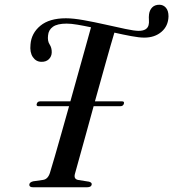

<svg xmlns="http://www.w3.org/2000/svg" viewBox="-20 -789 730 809"><path d="M296 -57.5Q289 -34 310.5 -30.5L355 -23.5Q367.5 -20 366.5 -12Q365 0 347 0H119Q103 0 103.5 -11Q104 -21 119.5 -25L161.5 -31Q182 -34 190.5 -61Q198.5 -86.5 211 -130Q223.5 -173.5 239 -228Q254.5 -282.5 271 -341.5H142.5Q131.5 -341.5 135 -352Q138 -362 149.5 -362H276.5Q293.5 -422.5 310 -482Q326.5 -541.5 340.5 -591.2Q354.5 -641 363.5 -674Q333 -680.5 306.2 -685Q279.5 -689.5 261 -689.5Q221.5 -689.5 203 -676.2Q184.5 -663 182.5 -640Q179.5 -616.5 189 -602Q198.5 -587.5 198 -568Q197.5 -551 185.8 -539.5Q174 -528 154 -528.5Q131.5 -529 118.2 -548.8Q105 -568.5 108.5 -601.5Q112 -649 150 -680.5Q188 -712 258 -712Q288.5 -712 333 -704Q377.5 -696 424 -685.5Q470.5 -675 508.5 -667Q546.5 -659 564 -659Q599.5 -659 606 -683Q608.5 -693 607.5 -704.8Q606.5 -716.5 608 -729Q610.5 -747 621.5 -758Q632.5 -769 651.5 -769Q668 -769 679 -756.5Q690 -744 690 -720Q689 -679.5 660.5 -655Q632 -630.5 588 -630.5Q566.5 -630.5 533 -636.8Q499.5 -643 462 -651.5Q447.5 -603.5 425.5 -524.8Q403.5 -446 380 -362H494Q505 -362 502 -352Q499 -341.5 487 -341.5H374.5Q358 -281 342.5 -225Q327 -169 314.8 -125.2Q302.5 -81.5 296 -57.5Z"/></svg>

Font: Fraunces 72pt
Style: Italic
Weight: 400
Italic angle: -16°
Version: Version 1.000;[b76b70a41]